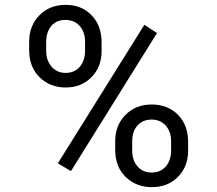

<svg xmlns="http://www.w3.org/2000/svg" viewBox="-20 -773 894 790"><path d="M100 -601Q100 -667 142 -710Q184 -753 250 -753Q316 -753 357 -710Q398 -667 398 -599V-563Q398 -497 356 -455Q314 -413 250 -413Q186 -413 143 -455Q100 -497 100 -567ZM170 -563Q170 -525 192 -499Q214 -473 250 -473Q286 -473 308 -498Q330 -523 330 -565V-601Q330 -641 308 -666Q286 -691 249 -691Q212 -691 191 -666Q170 -641 170 -599ZM454 -193Q454 -257 496 -300Q538 -343 604 -343Q670 -343 712 -301Q754 -259 754 -189V-153Q754 -87 712 -45Q670 -3 605 -3Q540 -3 497 -45Q454 -87 454 -157ZM524 -153Q524 -113 546 -88Q568 -63 604 -63Q640 -63 662 -88Q684 -113 684 -155V-193Q684 -231 662 -256Q640 -281 604 -281Q568 -281 546 -257Q524 -233 524 -191ZM272 -69 218 -101 574 -671 626 -637Z"/></svg>

Font: lipipragatuchhi
Style: Regular
Weight: 400
Designer: Abhinash Majhi
Version: Version 1.000